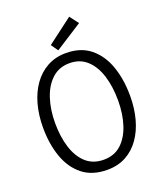

<svg xmlns="http://www.w3.org/2000/svg" viewBox="-176 -1100 1029 1222"><g transform="rotate(-20 338.5 -489.5)"><path d="M338.2 10.5Q236.6 10.5 171.5 -41Q106.4 -92.5 74.8 -181.4Q43.2 -270.3 43.2 -381.7Q43.2 -465.3 62.8 -537.3Q82.5 -609.4 120.7 -663.3Q158.9 -717.2 214.6 -747.9Q270.2 -778.5 341.6 -778.5Q441 -778.5 505.8 -726.2Q570.6 -673.8 602.1 -584.2Q633.6 -494.7 633.6 -382Q633.6 -299.2 614.4 -228.1Q595.3 -157 557.7 -103.4Q520.2 -49.8 465 -19.6Q409.8 10.5 338.2 10.5ZM338.2 -57.8Q409.6 -57.8 456.7 -100.8Q503.8 -143.8 527.7 -217.4Q551.6 -291 551.6 -381.7Q551.6 -475.3 528.5 -549.4Q505.5 -623.5 458.7 -666.8Q412 -710.2 340.9 -710.2Q270.2 -710.2 222.2 -666.2Q174.3 -622.2 149.9 -548.1Q125.4 -474 125.4 -382Q125.4 -290 148.6 -216.4Q171.8 -142.8 218.9 -100.3Q266 -57.8 338.2 -57.8ZM302.8 -811.2 269.5 -858.9 441.2 -988.6 486.5 -929.1Z"/></g></svg>

Font: Yaldevi ExtraLight
Style: Regular
Weight: 200
Designer: Sol Matas, Rajitha Manaperi, Kosala Senevirathne
Foundry: Mooniak
Version: Version 1.100